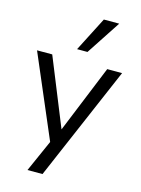

<svg xmlns="http://www.w3.org/2000/svg" viewBox="-136 -830 795 1086"><g transform="rotate(15 261.0 -287.0)"><path d="M136 180 228 -27V15L13 -488H102L273 -66H252L424 -488H511L224 180ZM230 -553 333 -754H423L291 -553Z"/></g></svg>

Font: Nunito Sans 12pt ExtraLight 11pt
Style: Regular
Weight: 400
Version: Version 3.101;gftools[0.9.27]